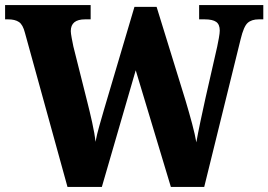

<svg xmlns="http://www.w3.org/2000/svg" viewBox="-23 -734 1054 754"><path d="M75 -605Q67 -637 51.5 -647.5Q36 -658 9 -658H-3V-714H333V-658H311Q255 -658 255 -612Q255 -604 258.5 -585Q262 -566 265 -552L320 -333Q329 -298 339 -253Q349 -208 352 -177Q358 -208 366.5 -237.5Q375 -267 385 -302L505 -707H592L706 -338Q720 -291 731.5 -248Q743 -205 748 -175Q754 -209 764 -256.5Q774 -304 784 -349L830 -551Q833 -565 836.5 -584.5Q840 -604 840 -614Q840 -638 826 -648Q812 -658 781 -658H759V-714H1011V-658H993Q965 -658 949.5 -644Q934 -630 922 -580L779 0H648L510 -458L377 0H242Z"/></svg>

Font: Noto Serif SemiCondensed ExtraBold
Style: Regular
Weight: 800
Width: 4
Designer: Monotype Design Team
Foundry: Monotype Imaging Inc.
Version: Version 2.015